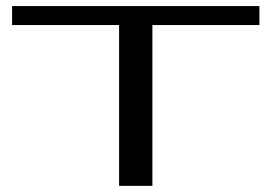

<svg xmlns="http://www.w3.org/2000/svg" viewBox="-20 -615 898 635"><path d="M20 -594.9V-532.2H373.9V-0.3H484V-532.2H837.9V-594.9Z"/></svg>

Font: Novoposelensky
Style: Regular
Weight: 400
Designer: Sasha Pavljenko
Version: Version 1.002;Fontself Maker 3.5.4